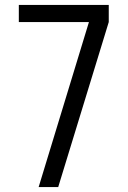

<svg xmlns="http://www.w3.org/2000/svg" viewBox="-20 -755 515 775"><path d="M136 0 339 -666H56V-735H419V-666L215 0Z"/></svg>

Font: Iosevka QP
Style: Regular
Weight: 400
Designer: Belleve Invis
Foundry: Belleve Invis
Version: Version 20.0.0; ttfautohint (v1.8.4)